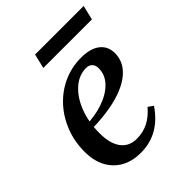

<svg xmlns="http://www.w3.org/2000/svg" viewBox="-190 -767 891 891"><g transform="rotate(-45 255.0 -322.0)"><path d="M216.5 12.7Q132.5 12.7 83.4 -37.9Q34.4 -88.6 34.4 -174.6Q34.4 -242.6 57.1 -300.8Q79.8 -359 120.5 -403Q161.2 -447.1 215.3 -471.7Q269.4 -496.3 332.2 -496.3Q392 -496.3 425 -470.8Q458 -445.4 458 -399.4Q458 -345.8 416.8 -306.6Q375.6 -267.4 298.5 -246.8Q221.5 -226.3 113.8 -226.3V-257.5Q181.9 -257.5 236.3 -275.8Q290.8 -294.1 322.9 -327Q355.1 -359.9 355.1 -404.2Q355.1 -423.7 344 -434.8Q333 -446 314.5 -446Q266.8 -446 228.1 -411.3Q189.4 -376.7 166.9 -318.2Q144.4 -259.8 144.4 -186.5Q144.4 -119.6 171.5 -83.1Q198.7 -46.7 248.7 -46.7Q290.4 -46.7 324.3 -63.9Q358.3 -81.1 388.4 -116.5L413.3 -99Q337.8 12.7 216.5 12.7ZM174.2 -586.2 191.2 -657.2H510L493 -586.2Z"/></g></svg>

Font: Platypi Light
Style: Italic
Weight: 300
Italic angle: -13°
Designer: David Sargent
Foundry: Bolt Cutter Type
Version: Version 1.200